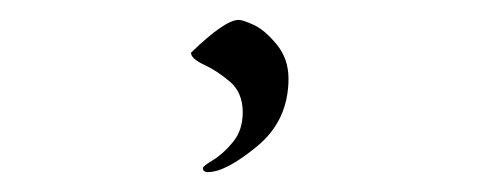

<svg xmlns="http://www.w3.org/2000/svg" viewBox="-20 26 479 193"><path d="M172 79Q206 46 220 46Q224 46 235 51Q246 56 258 70.5Q270 85 270 105Q270 147 238.5 173Q207 199 189 199Q184 199 184 195Q184 193 194 187Q204 181 214 169Q224 157 224 139Q224 119 211 108Q198 97 185 91Q172 85 172 79Z"/></svg>

Font: OFL Sorts Mill Goudy TT
Style: Italic
Weight: 500
Italic angle: -6°
Version: Version 003.000